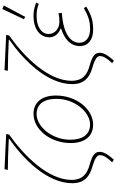

<svg xmlns="http://www.w3.org/2000/svg" viewBox="299 -1091 978 1616"><g transform="rotate(-90 788.0 -283.0)"><path d="M252 186C282 152 318 110 318 66C318 22 280 2 208 -18C136 -38 82 -74 82 -170C82 -366 285 -570 463 -695L468 -720L172 -734L166 -706C234 -706 350 -702 428 -698V-694C263 -580 54 -378 54 -164C54 -66 106 -20 188 4C270 28 290 46 290 70C290 104 263 137 230 172Z M546 12C674 12 792 -124 792 -302C792 -422 732 -490 638 -490C510 -490 392 -354 392 -176C392 -56 452 12 546 12ZM548 -14C467 -14 420 -72 420 -182C420 -334 530 -464 636 -464C717 -464 764 -406 764 -296C764 -144 654 -14 548 -14Z M1086 186C1116 152 1152 110 1152 66C1152 22 1114 2 1042 -18C970 -38 916 -74 916 -170C916 -366 1119 -570 1297 -695L1302 -720L1006 -734L1000 -706C1068 -706 1184 -702 1262 -698V-694C1097 -580 888 -378 888 -164C888 -66 940 -20 1022 4C1104 28 1124 46 1124 70C1124 104 1097 137 1064 172Z M1346 12C1418 12 1464 0 1540 -46L1528 -66C1451 -24 1414 -14 1348 -14C1280 -14 1236 -50 1236 -104C1236 -184 1322 -240 1488 -252L1484 -280C1455 -273 1438 -272 1412 -272C1354 -272 1310 -312 1310 -362C1310 -428 1378 -464 1460 -464C1499 -464 1522 -461 1564 -446L1574 -468C1531 -483 1505 -490 1462 -490C1354 -490 1282 -438 1282 -356C1282 -310 1316 -276 1356 -262V-258C1288 -236 1208 -192 1208 -98C1208 -34 1257 12 1346 12ZM1454 -560 1550 -740 1520 -752 1434 -570Z"/></g></svg>

Font: Source Sans Pro ExtraLight
Style: Italic
Weight: 200
Italic angle: -11°
Designer: Paul D. Hunt
Foundry: Adobe Systems Incorporated
Version: Version 3.006;hotconv 1.0.111;makeotfexe 2.5.65597